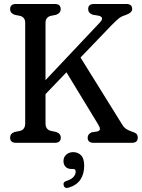

<svg xmlns="http://www.w3.org/2000/svg" viewBox="-20 -720 714 968"><path d="M209.5 -98Q209.5 -68.5 233.5 -61L263.5 -54.5Q286.5 -46 286.5 -26Q286.5 0 256.5 0H61Q31 0 31 -26Q31 -46.5 53.5 -54.5L83 -60.5Q107 -68 107 -98V-605Q107 -632 83 -639.5L53.5 -645.5Q31 -653.5 31 -674Q31 -700 61 -700H256Q286 -700 286 -674Q286 -654 263 -645.5L233.5 -639.5Q209.5 -631.5 209.5 -605V-316L483 -606Q508 -632 479 -640.5L447 -646Q424.5 -654.5 424.5 -674Q424.5 -700 454 -700H616.5Q646.5 -700 646.5 -674Q646.5 -655.5 611.5 -643.5Q593 -638 580 -628Q567 -618 542.5 -593L386 -430L597 -90.5Q605 -77 616.5 -69.8Q628 -62.5 641 -58Q660.5 -52 667.5 -45.5Q674.5 -39 674.5 -26Q674.5 0 645 0H451.5Q422 0 422 -26Q422 -44.5 442.5 -53L471.5 -57.5Q483 -61 483.8 -68.8Q484.5 -76.5 475 -92.5L315 -355.5L209.5 -245.5ZM341 132Q321 132 310.5 120.8Q300 109.5 300 92Q300 72 314.2 59.5Q328.5 47 349 47Q373 47 388.8 63.2Q404.5 79.5 404.5 115.5Q404.5 157 385.5 185.5Q366.5 214 326 226Q305.5 232 301 214.5Q296.5 197.5 316 192Q341 183.5 351.2 171.2Q361.5 159 361.5 145Q361.5 132 348.5 132Z"/></svg>

Font: Fraunces 144pt SuperSoft
Style: Regular
Weight: 400
Version: Version 1.000;[b76b70a41]